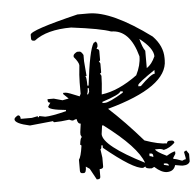

<svg xmlns="http://www.w3.org/2000/svg" viewBox="-47 -658 722 706"><g transform="rotate(-5 314.0 -305.0)"><path d="M305.2 -610.4Q390.6 -610.4 532.7 -505.4Q569.3 -467.8 569.3 -423.3V-414.6Q569.3 -315.9 346.2 -254.9Q405.8 -200.2 469.2 -127.4Q520.5 -109.4 550.8 -109.4Q552.2 -118.2 560.1 -118.2H569.3Q578.1 -117.2 578.1 -109.4Q559.1 -91.3 537.1 -86.4Q529.3 -91.3 519 -91.3H505.4Q506.8 -83 546.4 -64Q569.3 -77.6 578.1 -77.6V-68.4L569.3 -54.7V-50.3Q578.1 -50.3 601.1 -41Q609.9 -45.4 614.7 -45.4V-50.3L610.4 -72.8L619.1 -77.6L628.4 -64V-36.6Q624 -22.9 601.1 -22.9Q597.7 -22.9 573.7 -27.3Q567.4 -4.4 542 -4.4Q521.5 -4.4 496.6 -27.3L487.3 -22.9Q464.4 -22.9 464.4 -31.7L455.6 -27.3Q419.9 -27.3 314.5 -113.8V-123H309.6Q309.6 -109.4 305.2 -109.4L309.6 -77.6V-45.4Q309.6 -36.6 295.9 -36.6V-9.3Q295.9 0 287.1 0H282.2L259.8 -41L246.1 -50.3Q246.1 -27.3 236.8 -27.3H232.4Q223.1 -27.3 223.1 -36.6V-77.6Q231 -87.4 236.8 -127.4Q236.8 -131.8 232.4 -131.8Q235.4 -159.2 241.2 -159.2L236.8 -168.5V-177.7L241.2 -209.5Q230 -209.5 227.5 -227.5Q222.7 -227.5 213.9 -223.1Q209 -223.1 200.2 -227.5Q168 -223.1 145.5 -223.1Q141.1 -223.1 141.1 -227.5L54.7 -218.8Q0 -230.5 0 -246.1Q0 -252.4 13.7 -259.8Q22.9 -259.8 22.9 -246.1H64L86.4 -250.5V-246.1Q91.3 -246.1 91.3 -250.5L113.8 -246.1Q136.7 -246.1 191.4 -259.8V-264.2Q127.4 -270 127.4 -282.2L136.7 -295.9Q127.4 -295.9 127.4 -305.2V-309.6H150.4L182.1 -300.8L205.1 -305.2L186.5 -323.2V-327.6H195.8Q203.6 -327.6 246.1 -309.6L250.5 -318.8V-359.9Q250.5 -384.8 254.9 -423.3Q254.9 -434.1 236.8 -455.6V-460Q236.8 -466.3 250.5 -473.6H259.8Q266.1 -473.6 273.4 -460V-437L277.8 -382.3H273.4Q277.8 -377.9 277.8 -346.2H282.2Q297.4 -476.6 314.5 -501L323.2 -505.4L327.6 -496.6V-487.3L323.2 -478Q332.5 -476.6 332.5 -469.2V-437Q332.5 -432.6 327.6 -432.6L332.5 -423.3V-391.6Q332.5 -387.2 327.6 -387.2L332.5 -377.9Q332.5 -355 327.6 -309.6Q390.1 -317.4 460 -368.7Q478 -404.3 478 -437Q451.2 -537.1 382.3 -537.1Q346.2 -550.8 236.8 -564.5Q147 -564.5 100.1 -528.3H95.7Q86.4 -528.3 86.4 -537.1V-550.8Q86.4 -567.4 264.2 -610.4ZM482.9 -501Q491.7 -467.8 501 -455.6V-391.6Q520 -403.8 532.7 -432.6Q532.7 -462.4 482.9 -501ZM464.4 -332.5V-327.6H473.6Q514.6 -368.7 528.3 -368.7V-382.3Q466.3 -340.3 464.4 -332.5ZM277.8 -336.9Q277.8 -321.8 273.4 -314.5H277.8L282.2 -323.2V-336.9ZM396 -314.5Q394 -303.7 327.6 -282.2V-277.8H336.9Q353 -277.8 405.3 -309.6V-314.5ZM318.8 -195.8 314.5 -164.1Q314.5 -121.6 464.4 -45.4Q443.4 -105.5 323.2 -195.8ZM482.9 -77.6V-68.4Q487.3 -68.4 496.6 -64V-68.4Q496.6 -77.6 487.3 -77.6ZM532.7 -36.6V-31.7L550.8 -27.3Q550.8 -36.6 537.1 -36.6Z"/></g></svg>

Font: Otrack
Style: Regular
Weight: 400
Designer: Sodina
Foundry: Sodina
Version: Version 2.10 June 16, 2016